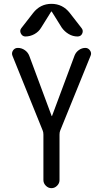

<svg xmlns="http://www.w3.org/2000/svg" viewBox="-20 -980 540 1000"><path d="M202.1 -300.8 44.9 -689.5Q39.1 -704.1 47.9 -717.3Q56.6 -730.5 73.2 -730.5Q92.8 -730.5 109.4 -718.8Q126 -707 132.8 -688.5L249 -376Q249 -375 250 -375Q251 -375 251 -376L368.2 -690.4Q375 -708 390.6 -719.2Q406.2 -730.5 424.8 -730.5Q439.5 -730.5 448.7 -717.3Q458 -704.1 452.1 -690.4L293.9 -300.8Q290 -292 290 -279.3V-42Q290 -25.4 277.3 -12.7Q264.6 0 248 0Q231.4 0 218.8 -12.7Q206.1 -25.4 206.1 -42V-279.3Q206.1 -292 202.1 -300.8ZM343.8 -912.1 405.3 -833Q415 -820.3 408.2 -805.2Q401.4 -790 383.8 -790Q359.4 -790 337.9 -802.7Q316.4 -815.4 301.8 -835.9L250 -918.9Q250 -919.9 248 -919.9Q246.1 -919.9 246.1 -918.9L194.3 -835.9Q181.6 -814.5 159.2 -802.2Q136.7 -790 112.3 -790Q96.7 -790 88.9 -805.2Q81.1 -820.3 90.8 -833L152.3 -912.1Q189.5 -960 248 -960Q306.6 -960 343.8 -912.1Z"/></svg>

Font: Rounded-X Mgen+ 1mn regular
Style: Regular
Weight: 400
Designer: [Source Han Sans]
Ryoko NISHIZUKA  (kana & ideographs); Paul D. Hunt (Latin, Greek & Cyrillic); Wenlong ZHANG  (bopomofo
Version: Version 1.059.20150602